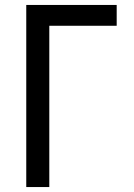

<svg xmlns="http://www.w3.org/2000/svg" viewBox="-20 -755 540 775"><path d="M86 0H179V-651H451V-735H86Z"/></svg>

Font: Iosevka SS08 Medium
Style: Regular
Weight: 500
Monospace: yes
Designer: Belleve Invis
Foundry: Belleve Invis
Version: Version 3.4.3; ttfautohint (v1.8.3)